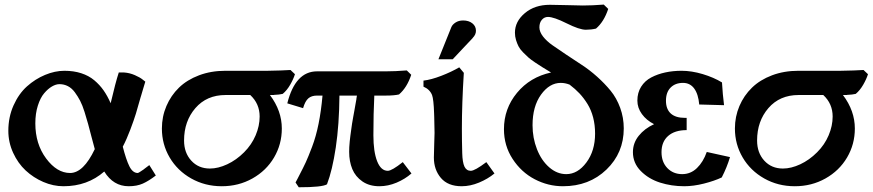

<svg xmlns="http://www.w3.org/2000/svg" viewBox="-20 -793 3727 820"><path d="M487.3 -483.4H510.3Q533.2 -481.9 555.7 -472.2Q578.1 -462.4 589.4 -453.1L600.6 -444.3Q597.2 -434.1 590.8 -411.9Q584.5 -389.6 581.5 -380.4V-380.9Q568.4 -334 560.3 -307.4Q552.2 -280.8 536.6 -239.5Q521 -198.2 504.4 -166.5Q518.6 -110.8 532.7 -82.5Q546.9 -54.2 568.4 -54.2Q571.8 -54.2 594.2 -69.8H593.8Q596.2 -71.8 617.7 -87.9L645.5 -43.5Q615.7 -20.5 590.1 -9Q564.5 2.4 529.8 2.4Q463.9 2.4 425.3 -60.5Q353.5 2.4 251 2.4Q207.5 2.4 165 -15.9Q122.6 -34.2 89.6 -64.9Q56.6 -95.7 36.1 -140.4Q15.6 -185.1 15.6 -234.4Q15.6 -293 37.8 -342.8Q60.1 -392.6 95.2 -424.1Q130.4 -455.6 172.4 -473.1Q214.4 -490.7 255.4 -490.7Q294.9 -490.7 327.1 -480.2Q359.4 -469.7 382.6 -450.2Q405.8 -430.7 422.4 -407Q439 -383.3 452.6 -352.1Q473.6 -441.9 487.3 -483.4ZM279.3 -54.2Q336.4 -54.2 384.8 -156.2Q379.4 -175.3 370.8 -208.5Q362.3 -241.7 356.2 -263.9Q350.1 -286.1 341.1 -314.9Q332 -343.8 322.3 -362.5Q312.5 -381.3 299.6 -398.9Q286.6 -416.5 270 -425Q253.4 -433.6 233.9 -433.6Q218.8 -433.6 201.7 -423.6Q184.6 -413.6 168.5 -394.5Q152.3 -375.5 141.6 -341.8Q130.9 -308.1 130.9 -266.1Q130.9 -178.2 177 -116.2Q223.1 -54.2 279.3 -54.2Z M1149.9 -387.2H1132.8Q1183.6 -319.8 1183.6 -244.1Q1183.6 -176.8 1150.4 -120.4Q1117.2 -64 1058.1 -30.8Q999 2.4 927.2 2.4Q855.5 2.4 796.6 -30.8Q737.8 -64 704.6 -120.4Q671.4 -176.8 671.4 -244.1Q671.4 -294.9 690.7 -340.1Q710 -385.3 744.4 -418.7Q778.8 -452.1 830.1 -471.4Q881.3 -490.7 942.4 -490.7H1123Q1185.5 -491.7 1220.7 -494.1L1239.7 -476.1Q1232.9 -454.6 1219.2 -430.9Q1205.6 -407.2 1187.5 -392.1Q1173.8 -388.7 1149.9 -387.7ZM1088.9 -295.4Q1088.9 -350.1 1048.8 -387.2H943.4Q862.8 -387.2 814.5 -331.3Q766.1 -275.4 766.1 -192.9Q766.1 -140.6 796.9 -106.9Q827.6 -73.2 876.5 -73.2Q911.6 -73.2 950.4 -91.3Q989.3 -109.4 1022.5 -142.6Q1054.7 -174.8 1071.8 -215.1Q1088.9 -255.4 1088.9 -295.4Z M1600.1 2.4Q1557.6 2.4 1527.8 -18.1Q1498 -38.6 1484.6 -71Q1471.2 -103.5 1471.2 -144.5Q1471.2 -154.3 1471.7 -164.8Q1472.2 -175.3 1473.6 -189Q1475.1 -202.6 1476.3 -212.4Q1477.5 -222.2 1480 -239.5Q1482.4 -256.8 1483.6 -265.1Q1484.9 -273.4 1488.5 -293.5Q1492.2 -313.5 1493.2 -319.1Q1494.1 -324.7 1498 -346.4Q1502 -368.2 1502.4 -371.1L1502 -370.6Q1502.4 -374 1504.4 -384.8H1429.7Q1428.7 -261.2 1414.1 -163.3Q1399.4 -65.4 1376.5 -5.9Q1356.4 6.8 1255.9 6.8L1242.2 -13.7Q1244.6 -17.6 1250 -28.3Q1255.4 -39.1 1257.8 -43.5Q1275.9 -78.1 1286.1 -100.3Q1296.4 -122.6 1313 -166.3Q1329.6 -210 1340.6 -264.6Q1351.6 -319.3 1357.4 -384.8H1334Q1310.5 -384.8 1296.9 -373Q1283.2 -361.3 1274.4 -331.1L1207 -351.6Q1241.2 -488.3 1334 -488.3H1627.4Q1667.5 -488.3 1717.3 -492.2L1736.3 -473.6Q1718.3 -418.9 1684.1 -389.6Q1663.6 -384.8 1627.4 -384.8H1578.6Q1574.7 -308.1 1574.7 -215.3Q1574.7 -145 1590.8 -104.2Q1606.9 -63.5 1636.2 -63.5Q1653.3 -63.5 1700.2 -100.6L1737.3 -52.2Q1710 -28.3 1673.6 -12.9Q1637.2 2.4 1600.1 2.4Z M1835.9 -225.6Q1835.9 -255.4 1834.5 -293.5Q1834.5 -298.3 1834 -308.1Q1832 -369.1 1825.2 -387.2Q1815.4 -411.6 1788.6 -422.9V-448.7Q1821.8 -452.6 1864.7 -469.2Q1907.7 -485.8 1941.4 -505.4L1960.9 -481.9Q1952.6 -349.1 1952.6 -244.1Q1952.6 -190.9 1954.1 -139.6Q1955.1 -99.6 1963.6 -81.5Q1972.2 -63.5 1990.7 -63.5Q2007.8 -63.5 2057.1 -100.6L2091.8 -52.2Q2063.5 -28.8 2025.9 -13.2Q1988.3 2.4 1951.7 2.4Q1893.1 2.4 1863 -33Q1833 -68.4 1833 -120.1Q1833 -143.6 1834.5 -178.2Q1835.9 -212.9 1835.9 -225.6ZM1913.6 -540H1852.5L1907.7 -677.2Q1912.1 -688 1925.5 -696.8Q1939 -705.6 1958 -705.6Q1981.9 -705.6 1997.3 -693.4Q2012.7 -681.2 2012.7 -661.6Q2012.7 -645 1999 -631.3H1999.5Q1985.4 -616.7 1956.5 -585.7Q1927.7 -554.7 1913.6 -540Z M2320.3 -720.7Q2304.7 -720.7 2294.2 -708.5Q2283.7 -696.3 2283.7 -676.3Q2283.7 -657.2 2299.1 -637.2Q2314.5 -617.2 2339.8 -599.6Q2365.2 -582 2397.7 -560.1Q2430.2 -538.1 2463.9 -516.4Q2497.6 -494.6 2530 -465.6Q2562.5 -436.5 2587.9 -405.5Q2613.3 -374.5 2628.7 -332.5Q2644 -290.5 2644 -244.6Q2644 -140.1 2570.1 -68.8Q2496.1 2.4 2384.3 2.4Q2320.8 2.4 2263.4 -27.6Q2206.1 -57.6 2169.2 -114.3Q2132.3 -170.9 2132.3 -241.2Q2132.3 -329.1 2188 -396.5Q2243.7 -463.9 2333.5 -483.4Q2333 -483.4 2329.6 -485.8Q2307.1 -499.5 2295.9 -506.3Q2284.7 -513.2 2265.4 -526.1Q2246.1 -539.1 2236.3 -547.9Q2226.6 -556.6 2213.6 -569.8Q2200.7 -583 2194.6 -595Q2188.5 -606.9 2183.8 -622.1Q2179.2 -637.2 2179.2 -653.3Q2179.2 -701.2 2221.4 -736.8Q2263.7 -772.5 2328.1 -772.5Q2357.4 -772.5 2404.8 -771Q2452.1 -769.5 2469.2 -769.5Q2508.8 -769.5 2558.6 -773.4L2577.6 -754.9Q2559.6 -700.2 2525.4 -670.9Q2504.9 -666 2481.9 -666Q2454.6 -666 2399.9 -693.4Q2345.2 -720.7 2320.3 -720.7ZM2521.5 -222.2Q2521.5 -259.3 2513.2 -291.3Q2504.9 -323.2 2489.3 -348.6Q2473.6 -374 2455.3 -393.6Q2437 -413.1 2412.6 -431.6Q2393.6 -439 2375 -439Q2326.7 -439 2290.5 -388.7Q2254.4 -338.4 2254.4 -258.3Q2254.4 -204.1 2273.2 -156Q2292 -107.9 2325.4 -78.6Q2358.9 -49.3 2398.4 -49.3Q2447.3 -49.3 2484.4 -99.1Q2521.5 -148.9 2521.5 -222.2Z M2683.1 -143.1Q2683.1 -182.1 2707.8 -212.9Q2732.4 -243.7 2773.4 -262.7Q2740.7 -279.3 2721.4 -305.9Q2702.1 -332.5 2702.1 -363.3Q2702.1 -397 2718 -422.4Q2733.9 -447.8 2761.2 -462.2Q2788.6 -476.6 2821.3 -483.6Q2854 -490.7 2891.1 -490.7Q2933.6 -490.7 2981 -476.6Q3028.3 -462.4 3063.5 -440.9Q3066.4 -389.6 3072.3 -343.8L2966.3 -346.7Q2962.4 -391.1 2944.8 -415Q2927.2 -439 2897 -439Q2863.8 -439 2844 -418.9Q2824.2 -398.9 2824.2 -362.8Q2824.2 -327.1 2844.7 -308.3Q2865.2 -289.6 2905.3 -289.6H2912.6V-237.3Q2861.8 -237.3 2833.5 -212.4Q2805.2 -187.5 2805.2 -143.1Q2805.2 -101.1 2830.1 -75.2Q2855 -49.3 2893.6 -49.3Q2929.7 -49.3 2956.5 -75.2Q2983.4 -101.1 2998.5 -144L3097.7 -122.1Q3085 -79.1 3062.5 -35.2Q3031.7 -20.5 2986.6 -9Q2941.4 2.4 2902.3 2.4Q2847.7 2.4 2798.8 -13.2Q2750 -28.8 2716.6 -62.7Q2683.1 -96.7 2683.1 -143.1Z M3597.2 -387.2H3580.1Q3630.9 -319.8 3630.9 -244.1Q3630.9 -176.8 3597.7 -120.4Q3564.5 -64 3505.4 -30.8Q3446.3 2.4 3374.5 2.4Q3302.7 2.4 3243.9 -30.8Q3185.1 -64 3151.9 -120.4Q3118.7 -176.8 3118.7 -244.1Q3118.7 -294.9 3137.9 -340.1Q3157.2 -385.3 3191.7 -418.7Q3226.1 -452.1 3277.3 -471.4Q3328.6 -490.7 3389.6 -490.7H3570.3Q3632.8 -491.7 3668 -494.1L3687 -476.1Q3680.2 -454.6 3666.5 -430.9Q3652.8 -407.2 3634.8 -392.1Q3621.1 -388.7 3597.2 -387.7ZM3536.1 -295.4Q3536.1 -350.1 3496.1 -387.2H3390.6Q3310.1 -387.2 3261.7 -331.3Q3213.4 -275.4 3213.4 -192.9Q3213.4 -140.6 3244.1 -106.9Q3274.9 -73.2 3323.7 -73.2Q3358.9 -73.2 3397.7 -91.3Q3436.5 -109.4 3469.7 -142.6Q3502 -174.8 3519 -215.1Q3536.1 -255.4 3536.1 -295.4Z"/></svg>

Font: Flanker
Style: Bold
Weight: 700
Designer: Flanker
Foundry: Flanker
Version: Version 2.021